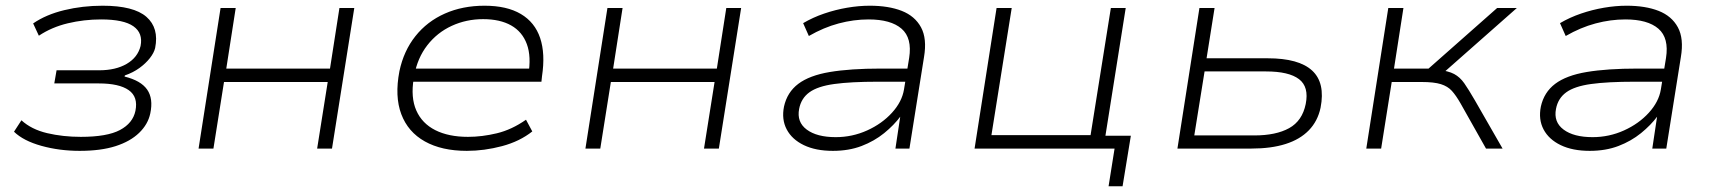

<svg xmlns="http://www.w3.org/2000/svg" viewBox="-20 -520 6003 672"><path d="M259 8Q188 8 125 -9.5Q62 -27 29 -59L55 -99Q90 -67 145 -54Q200 -41 263 -41Q355 -41 400 -65Q445 -89 454 -132Q464 -181 430.5 -204.5Q397 -228 326 -228H170L178 -274H327Q385 -274 423.5 -296.5Q462 -319 472 -359Q481 -404 447 -428Q413 -452 334 -452Q274 -452 217.5 -438.5Q161 -425 116 -395L96 -438Q141 -469 205 -484.5Q269 -500 339 -500Q448 -500 492.5 -461Q537 -422 523 -352Q519 -335 504.5 -316.5Q490 -298 468 -282Q446 -266 417 -256L416 -252Q473 -238 495 -206.5Q517 -175 506 -123Q498 -85 467 -55Q436 -25 384.5 -8.5Q333 8 259 8Z M675 0 752 -492H805L772 -280H1135L1168 -492H1220L1142 0H1090L1127 -233H764L727 0Z M1614 8Q1526 8 1467 -25Q1408 -58 1384.5 -120.5Q1361 -183 1378 -271Q1393 -342 1434 -393.5Q1475 -445 1537 -472.5Q1599 -500 1676 -500Q1754 -500 1803 -471Q1852 -442 1870.5 -387Q1889 -332 1877 -253L1875 -234H1406L1414 -280H1859L1829 -257Q1840 -322 1824 -365.5Q1808 -409 1769 -431Q1730 -453 1671 -453Q1612 -453 1561 -429.5Q1510 -406 1475.5 -361.5Q1441 -317 1430 -256L1428 -245Q1417 -179 1437 -133.5Q1457 -88 1503.5 -64.5Q1550 -41 1618 -41Q1667 -41 1719 -53.5Q1771 -66 1821 -101L1843 -60Q1799 -25 1737 -8.5Q1675 8 1614 8Z M2029 0 2106 -492H2159L2126 -280H2489L2522 -492H2574L2496 0H2444L2481 -233H2118L2081 0Z M2895 8Q2835 8 2793.5 -12Q2752 -32 2733.5 -67Q2715 -102 2724 -147Q2735 -197 2774 -226.5Q2813 -256 2884.5 -268Q2956 -280 3063 -280H3170L3162 -234H3052Q2958 -234 2900 -226Q2842 -218 2813 -197Q2784 -176 2777 -139Q2768 -93 2803.5 -66.5Q2839 -40 2905 -40Q2963 -40 3015 -63.5Q3067 -87 3102 -125.5Q3137 -164 3144 -207L3162 -317Q3173 -387 3135.5 -419.5Q3098 -452 3020 -452Q2968 -452 2915.5 -438Q2863 -424 2811 -394L2791 -439Q2825 -459 2864.5 -472.5Q2904 -486 2945 -493Q2986 -500 3024 -500Q3090 -500 3136 -482Q3182 -464 3203.5 -424.5Q3225 -385 3214 -320L3163 0H3114L3131 -113H3132Q3109 -82 3074.5 -54Q3040 -26 2995.5 -9Q2951 8 2895 8Z M3860 132 3881 0H3391L3468 -492H3521L3450 -47H3797L3868 -492H3920L3849 -45H3938L3909 132Z M4101 0 4178 -492H4231L4203 -316H4417Q4526 -316 4572.5 -273Q4619 -230 4602 -143Q4592 -96 4561 -64Q4530 -32 4479.5 -16Q4429 0 4360 0ZM4160 -46H4370Q4446 -46 4492 -71.5Q4538 -97 4550 -156Q4562 -216 4526.5 -243Q4491 -270 4411 -270H4196Z M4762 0 4839 -492H4892L4859 -280H4980L5220 -492H5289L5025 -259L5011 -276Q5049 -272 5069.5 -261Q5090 -250 5105 -228.5Q5120 -207 5142 -169L5239 0H5181L5092 -158Q5076 -186 5061.5 -202Q5047 -218 5023 -225.5Q4999 -233 4956 -233H4851L4814 0Z M5544 8Q5484 8 5442.5 -12Q5401 -32 5382.5 -67Q5364 -102 5373 -147Q5384 -197 5423 -226.5Q5462 -256 5533.5 -268Q5605 -280 5712 -280H5819L5811 -234H5701Q5607 -234 5549 -226Q5491 -218 5462 -197Q5433 -176 5426 -139Q5417 -93 5452.5 -66.5Q5488 -40 5554 -40Q5612 -40 5664 -63.5Q5716 -87 5751 -125.5Q5786 -164 5793 -207L5811 -317Q5822 -387 5784.5 -419.5Q5747 -452 5669 -452Q5617 -452 5564.5 -438Q5512 -424 5460 -394L5440 -439Q5474 -459 5513.5 -472.5Q5553 -486 5594 -493Q5635 -500 5673 -500Q5739 -500 5785 -482Q5831 -464 5852.5 -424.5Q5874 -385 5863 -320L5812 0H5763L5780 -113H5781Q5758 -82 5723.5 -54Q5689 -26 5644.5 -9Q5600 8 5544 8Z"/></svg>

Font: Nunito Sans 7pt SemiExpanded ExtraLight
Style: Italic
Weight: 250
Width: 6
Italic angle: -9°
Designer: Vernon Adams
Foundry: Vernon Adams
Version: Version 3.101;gftools[0.9.27]